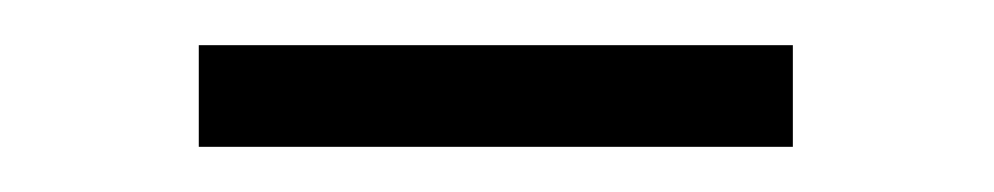

<svg xmlns="http://www.w3.org/2000/svg" viewBox="-20 -769 440 85"><path d="M331 -704H68V-749H331Z"/></svg>

Font: Hind Kochi Light
Style: Regular
Weight: 300
Designer: Dhruvi Tolia
Foundry: Indian Type Foundry
Version: Version 0.702;PS 1.0;hotconv 1.0.81;makeotf.lib2.5.63406